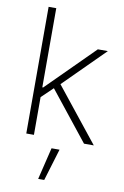

<svg xmlns="http://www.w3.org/2000/svg" viewBox="-104 -787 701 1086"><g transform="rotate(10 247.0 -243.5)"><path d="M122.6 -210.9V-272.9H133.3L400.4 -539.1H458L212.9 -294.9L208 -293ZM84.5 0V-727.5H128.4V0ZM416 0 186.5 -288.6 218.3 -318.4 472.2 0ZM195.3 241.2 239.7 57.6H285.6L230 241.2Z"/></g></svg>

Font: Inter 18pt ExtraLight
Style: Regular
Weight: 250
Designer: Rasmus Andersson
Foundry: rsms
Version: Version 4.001;git-66647c0bb